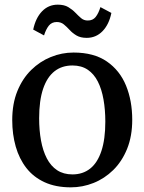

<svg xmlns="http://www.w3.org/2000/svg" viewBox="-20 -793 620 824"><path d="M32.5 -277.5Q32.5 -348 54.5 -402Q76.5 -456 114 -492.8Q151.5 -529.5 198.5 -548.5Q245.5 -567.5 295.5 -567.5Q383 -567.5 438.5 -529.2Q494 -491 520.8 -425.8Q547.5 -360.5 547.5 -279Q547.5 -208.5 525.5 -154.2Q503.5 -100 466 -63.2Q428.5 -26.5 381.5 -7.8Q334.5 11 284 11Q219 11 171.2 -11Q123.5 -33 93 -72.2Q62.5 -111.5 47.5 -164Q32.5 -216.5 32.5 -277.5ZM291 -44.5Q335.5 -44.5 367 -69.5Q398.5 -94.5 415.2 -145Q432 -195.5 432 -271Q432 -322 424.2 -366Q416.5 -410 400 -442.8Q383.5 -475.5 356.5 -493.8Q329.5 -512 291 -512Q245.5 -512 213.8 -487Q182 -462 165 -411.8Q148 -361.5 148 -285.5Q148 -234 156 -190Q164 -146 181 -113.2Q198 -80.5 225.2 -62.5Q252.5 -44.5 291 -44.5ZM122.5 -666Q133 -716 160.5 -744.5Q188 -773 228 -773Q255.5 -773 273 -762.5Q290.5 -752 303.2 -738.8Q316 -725.5 328 -715.2Q340 -705 356 -705Q378 -704.5 390.5 -720.2Q403 -736 411 -762.5L458 -737.5Q448 -688 420 -659.2Q392 -630.5 352 -630.5Q325.5 -630.5 308.2 -640.8Q291 -651 278.8 -664.5Q266.5 -678 254 -688.2Q241.5 -698.5 223.5 -698.5Q202 -698.5 189.5 -682.8Q177 -667 169 -641Z"/></svg>

Font: Merriweather 24pt
Style: Regular
Weight: 400
Designer: Eben Sorkin
Foundry: Eben Sorkin
Version: Version 2.100